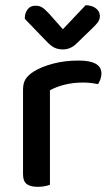

<svg xmlns="http://www.w3.org/2000/svg" viewBox="-20 -716 430 742"><path d="M173 -2Q166 1 153.5 3.5Q141 6 126 6Q97 6 83 -5Q69 -16 69 -42V-370Q69 -395 79 -410.5Q89 -426 111 -440Q140 -458 185 -470Q230 -482 284 -482Q372 -482 372 -432Q372 -420 368 -409.5Q364 -399 359 -391Q349 -393 334 -395Q319 -397 302 -397Q262 -397 229 -388.5Q196 -380 173 -367ZM223 -603 311 -696Q337 -695 351.5 -683Q366 -671 366 -654Q366 -640 357.5 -629Q349 -618 334 -604L276 -548Q253 -525 223 -525Q205 -525 191 -531.5Q177 -538 158 -558L76 -643V-648Q76 -665 86.5 -679.5Q97 -694 117 -694Q132 -694 142.5 -687.5Q153 -681 169 -664Z"/></svg>

Font: Baloo Chettan 2 Medium
Style: Regular
Weight: 500
Designer: Maithili Shingre, Unnati Kotecha and Ek Type
Foundry: Ek Type
Version: Version 1.640;hotconv 1.0.111;makeotfexe 2.5.65597; ttfautoh